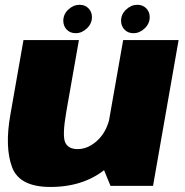

<svg xmlns="http://www.w3.org/2000/svg" viewBox="-20 -756 752 781"><path d="M429.5 0H602.5L706.5 -593H481L392.5 -90ZM301 -593H75.5L22 -288.5Q-1 -158 28.8 -76.8Q58.5 4.5 185 4.5Q332 4.5 424.8 -82Q517.5 -168.5 532 -251.5L429 -290Q417 -223.5 378.2 -186.5Q339.5 -149.5 296 -149.5Q257 -149.5 245 -177.2Q233 -205 249.5 -300.5ZM288 -621Q313 -621 333.5 -640.5Q354 -660 354 -686.5Q354 -707.5 340 -722Q326 -736.5 304 -736.5Q278.5 -736.5 258 -717.2Q237.5 -698 237.5 -671.5Q237.5 -650 251.5 -635.5Q265.5 -621 288 -621ZM523 -621Q548 -621 568.5 -640.5Q589 -660 589 -686.5Q589 -707.5 575 -722Q561 -736.5 539 -736.5Q513.5 -736.5 493 -717.2Q472.5 -698 472.5 -671.5Q472.5 -650 486.5 -635.5Q500.5 -621 523 -621Z"/></svg>

Font: Anybody UltraCondensed Thin Black
Style: Italic
Weight: 900
Italic angle: -10°
Version: Version 1.111